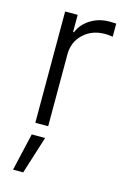

<svg xmlns="http://www.w3.org/2000/svg" viewBox="-121 -611 599 909"><g transform="rotate(15 178.0 -156.5)"><path d="M83.5 0V-545.4H145V-461.4H149.4Q166 -502.9 206.8 -528.3Q247.6 -553.7 298.8 -553.7Q315.4 -553.7 332 -552.7V-488.3Q330.6 -488.3 324 -489.3Q317.4 -490.2 309.3 -491Q301.3 -491.7 293.9 -491.7Q230 -491.7 188.2 -452.1Q146.5 -412.6 146.5 -352.1V0ZM39.1 241.7 81.5 57.6H147L88.9 241.7Z"/></g></svg>

Font: Interop Light
Style: Regular
Weight: 300
Designer: Rasmus Andersson, Google, Jang Haemin
Foundry: jhaemin
Version: Version 1.007